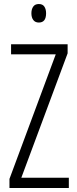

<svg xmlns="http://www.w3.org/2000/svg" viewBox="-20 -934 382 954"><path d="M322 0H27V-45L257 -664H35V-714H316V-669L86 -51H322ZM173 -914Q192 -914 200.5 -901Q209 -888 209 -868Q209 -822 173 -822Q155 -822 145.5 -834.5Q136 -847 136 -868Q136 -888 145 -901Q154 -914 173 -914Z"/></svg>

Font: Noto Sans ExtraCondensed Light
Style: Regular
Weight: 300
Width: 2
Designer: Monotype Design Team
Foundry: Monotype Imaging Inc.
Version: Version 2.013; ttfautohint (v1.8.4.7-5d5b)